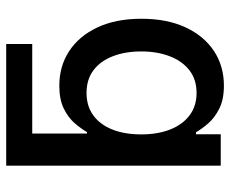

<svg xmlns="http://www.w3.org/2000/svg" viewBox="-84 -684 778 651"><g transform="rotate(-90 305.5 -359.0)"><path d="M124.5 -639.2 68.8 -727.5H481.4V-639.2ZM339.8 10.7Q293.9 10.7 262.9 -4.6Q231.9 -20 212.6 -42Q193.4 -64 182.1 -84H175.3V0H68.8V-727.5H177.7V-453.6H182.6Q193.8 -473.1 212.4 -494.9Q231 -516.6 262 -532Q293 -547.4 339.8 -547.4Q405.8 -547.4 456.8 -514.2Q507.8 -481 537.4 -418.5Q566.9 -356 566.9 -269Q566.9 -182.1 537.8 -119.6Q508.8 -57.1 457.8 -23.2Q406.7 10.7 339.8 10.7ZM315.4 -82Q360.8 -82 392.1 -106.2Q423.3 -130.4 439.7 -172.9Q456.1 -215.3 456.1 -269.5Q456.1 -323.7 439.9 -365.7Q423.8 -407.7 392.6 -431.4Q361.3 -455.1 315.4 -455.1Q270.5 -455.1 239 -431.9Q207.5 -408.7 191.2 -367.2Q174.8 -325.7 174.8 -269.5Q174.8 -213.9 191.4 -171.6Q208 -129.4 239.5 -105.7Q271 -82 315.4 -82Z"/></g></svg>

Font: V-Inter
Style: Medium-500
Weight: 500
Designer: Rasmus Andersson
Foundry: rsms
Version: Version 4.000;git-4146feb